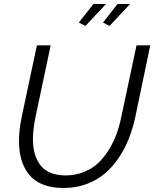

<svg xmlns="http://www.w3.org/2000/svg" viewBox="-20 -937 773 962"><path d="M408.2 -807.1 375 -824.2 448.2 -917H511.2ZM528.8 -807.1 496.1 -824.2 568.8 -917H631.8ZM75.2 -230Q75.2 -286.6 88.9 -352.1L165 -710H233.9L158.2 -352.1Q145 -287.6 145 -241.2Q145 -201.2 153.6 -169.2Q162.1 -137.2 180.7 -111.6Q199.2 -85.9 231.7 -72Q264.2 -58.1 309.1 -58.1Q357.9 -58.1 399.9 -75Q441.9 -91.8 471.7 -119.9Q501.5 -147.9 525.4 -186.8Q549.3 -225.6 564 -266.1Q578.6 -306.6 587.9 -352.1L664.1 -710H732.9L658.2 -352.1Q645.5 -293 625 -241.2Q604.5 -189.5 573.2 -143.8Q542 -98.1 502.7 -65.4Q463.4 -32.7 410.9 -13.9Q358.4 4.9 297.9 4.9Q237.3 4.9 193.4 -13.2Q149.4 -31.2 124 -64.2Q98.6 -97.2 86.9 -138.2Q75.2 -179.2 75.2 -230Z"/></svg>

Font: Rawline
Style: Italic
Weight: 400
Italic angle: -12°
Designer: Matt McInerney, Pablo Impallari, Rodrigo Fuenzalida
Foundry: Matt McInerney, Pablo Impallari, Rodrigo Fuenzalida
Version: Version 4.020;PS 004.020;hotconv 1.0.88;makeotf.lib2.5.64775